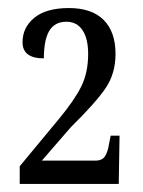

<svg xmlns="http://www.w3.org/2000/svg" viewBox="-20 -844 356 477"><path d="M29 -431 126 -548Q165 -595 182 -629.5Q199 -664 199 -710Q199 -748 185 -769Q171 -790 145 -790Q116 -790 102.5 -767.5Q89 -745 89 -699Q36 -699 36 -739Q36 -776 65.5 -800Q95 -824 151 -824Q208 -824 237.5 -794.5Q267 -765 267 -710Q267 -662 243 -626Q219 -590 156 -528L84 -445H217Q234 -445 241 -456Q248 -467 251 -487L255 -507H277L275 -387H29Z"/></svg>

Font: Noto Serif Cond
Style: Regular
Weight: 400
Width: 3
Designer: Monotype Design Team
Foundry: Monotype Imaging Inc.
Version: Version 1.001